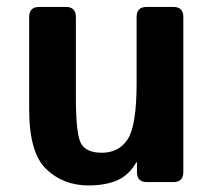

<svg xmlns="http://www.w3.org/2000/svg" viewBox="-20 -533 623 562"><path d="M65.4 -212.9V-483.4Q65.4 -512.7 94.7 -512.7H172.9Q202.1 -512.7 202.1 -483.4V-248Q202.1 -141.6 216.8 -113.8Q231.4 -85.9 278.3 -85.9Q328.1 -85.9 354 -125.7Q379.9 -165.5 379.9 -291V-483.4Q379.9 -512.7 409.2 -512.7H487.3Q516.6 -512.7 516.6 -483.4V-29.3Q516.6 0 487.3 0H410.2Q380.9 0 380.9 -29.3V-57.6H378.9Q356.4 -19 321.8 -4.6Q287.1 9.8 239.7 9.8Q165 9.8 115.2 -38.1Q65.4 -85.9 65.4 -212.9Z"/></svg>

Font: Istok Web
Style: Bold
Weight: 700
Designer: Andrey V. Panov
Foundry: Andrey V. Panov
Version: Version 1.0.2g